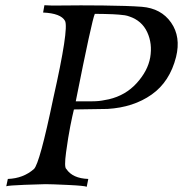

<svg xmlns="http://www.w3.org/2000/svg" viewBox="-20 -713 713 735"><path d="M654 -495Q630 -400 560.5 -351Q491 -302 392 -296L263 -294Q257 -270 249 -229.5Q241 -189 233 -130.5Q225 -72 234 -66Q258 -30 318 -28L312 2Q304 -2 240 -5Q176 -8 154 -8Q136 -8 74 -5.5Q12 -3 4 0L10 -28Q69 -30 110 -66Q132 -87 184 -337Q244 -603 229 -633Q213 -662 145 -665L150 -693Q172 -691 225.5 -692Q279 -693 374 -692Q469 -691 523 -687Q597 -681 635 -626.5Q673 -572 654 -495ZM555 -493Q564 -546 543.5 -590Q523 -634 475 -650Q467 -653 458 -654.5Q449 -656 435.5 -657Q422 -658 412 -658.5Q402 -659 380 -659.5Q358 -660 343 -660Q332 -637 270 -325Q281 -325 299.5 -325Q318 -325 325.5 -325Q333 -325 346 -325.5Q359 -326 370.5 -328Q382 -330 397 -333Q461 -348 503.5 -395Q546 -442 555 -493Z"/></svg>

Font: GFS Artemisia
Style: Italic
Weight: 400
Italic angle: -12°
Designer: Takis Katsoulidis and George D. Matthiopoulos
Foundry: George Matthiopoulos and Takis Katsoulidis
Version: Version 1.0